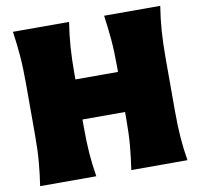

<svg xmlns="http://www.w3.org/2000/svg" viewBox="-89 -929 1067 1023"><g transform="rotate(-10 444.5 -417.5)"><path d="M46.4 0Q56.2 -65.4 61.5 -127.7Q66.9 -189.9 66.9 -269.5V-555.2Q66.9 -638.2 61.5 -702.6Q56.2 -767.1 46.4 -835H350.1Q339.4 -767.1 334.7 -702.6Q330.1 -638.2 330.1 -555.2V-527.3H560.5V-555.2Q560.5 -638.2 554.9 -702.6Q549.3 -767.1 539.6 -835H843.3Q832.5 -767.1 827.9 -702.6Q823.2 -638.2 823.2 -555.2V-269.5Q823.2 -189.9 827.9 -127.7Q832.5 -65.4 843.3 0H539.6Q549.3 -65.4 554.9 -127.7Q560.5 -189.9 560.5 -269.5V-310.5H330.1V-269.5Q330.1 -189.9 334.7 -127.7Q339.4 -65.4 350.1 0Z"/></g></svg>

Font: Pinar Black
Style: Regular
Weight: 900
Designer: Amin Abedi
Version: Version 3.000